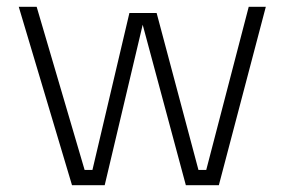

<svg xmlns="http://www.w3.org/2000/svg" viewBox="-20 -545 845 565"><path d="M288.1 0H191.9L35.2 -524.9H87.9L229 -44.9H252L360.8 -506.8H440.9L564 -44.9H586.9L711.9 -524.9H762.2L624 0H526.9L399.9 -472.2Z"/></svg>

Font: Sora ExtraLight
Style: Regular
Weight: 200
Designer: Jonathan Barnbrook, Julián Moncada
Foundry: Barnbrook Fonts
Version: Version 2.000